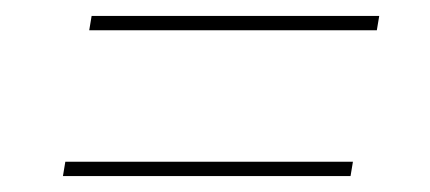

<svg xmlns="http://www.w3.org/2000/svg" viewBox="-20 -415 540 241"><path d="M92 -377 95 -395H456L453 -377ZM59 -194 62 -212H423L420 -194Z"/></svg>

Font: DM Sans 17pt Thin
Style: Italic
Weight: 250
Italic angle: -10°
Version: Version 4.004;gftools[0.9.30]